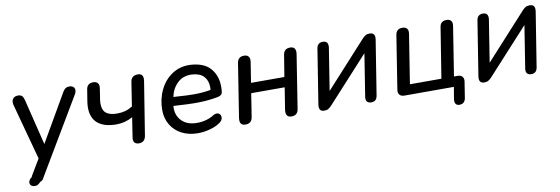

<svg xmlns="http://www.w3.org/2000/svg" viewBox="-52 -862 4116 1412"><g transform="rotate(-10 2006.5 -156.5)"><path d="M81 154Q81 138 94 124Q102 120 106 112L111 102L179 -12L66 -429Q63 -440 63 -450Q63 -470 75.5 -482Q88 -494 109 -494Q129 -494 139 -484.5Q149 -475 155 -451L239 -109L442 -460Q452 -478 463.5 -486Q475 -494 493 -494Q512 -494 522.5 -484.5Q533 -475 533 -460Q533 -445 525 -432L193 127L187 138Q177 156 162 159Q150 172 140.5 177.5Q131 183 120 183Q101 183 91 174.5Q81 166 81 154Z M885 -32Q885 -36 887 -48L909 -191Q852 -159 787 -159Q696 -159 648.5 -199Q601 -239 601 -316Q601 -340 605 -363L619 -450Q626 -494 671 -494Q694 -494 705 -480.5Q716 -467 712 -442L701 -370Q697 -350 697 -328Q697 -281 723.5 -259Q750 -237 806 -237Q840 -237 867 -244.5Q894 -252 921 -269L949 -448Q956 -494 1004 -494Q1043 -494 1043 -454Q1043 -445 1042 -440L978 -40Q970 7 926 7Q907 7 896 -3Q885 -13 885 -32Z M1136 -204Q1136 -285 1169 -353.5Q1202 -422 1262 -461Q1322 -500 1399 -496Q1499 -490 1546 -435.5Q1593 -381 1593 -299Q1593 -275 1591 -262Q1589 -245 1578.5 -237.5Q1568 -230 1550 -227Q1476 -213 1389 -213Q1334 -213 1261 -218L1222 -220Q1217 -151 1258 -109Q1299 -67 1372 -67Q1445 -67 1500 -102Q1512 -110 1526 -110Q1540 -110 1548.5 -100.5Q1557 -91 1557 -77Q1557 -55 1535 -39Q1503 -16 1457 -3.5Q1411 9 1367 9Q1298 9 1245.5 -18.5Q1193 -46 1164.5 -94.5Q1136 -143 1136 -204ZM1269 -283Q1337 -278 1388 -278Q1454 -278 1512 -289Q1513 -296 1513 -308Q1513 -358 1485 -389Q1457 -420 1398 -424Q1332 -428 1289.5 -388Q1247 -348 1234 -287V-285Z M1681 -34Q1681 -43 1682 -48L1745 -448Q1752 -494 1797 -494Q1821 -494 1831.5 -480Q1842 -466 1838 -440L1814 -288H2063L2089 -448Q2096 -494 2141 -494Q2182 -494 2182 -453Q2182 -445 2181 -440L2118 -40Q2111 7 2066 7Q2025 7 2025 -35Q2025 -44 2026 -49L2052 -213H1802L1775 -40Q1768 7 1721 7Q1681 7 1681 -34Z M2273 -30Q2273 -40 2274 -44L2339 -453Q2346 -494 2386 -494Q2408 -494 2417 -481Q2426 -468 2423 -445L2373 -129L2680 -466Q2692 -479 2704 -486.5Q2716 -494 2735 -494Q2773 -494 2773 -457Q2773 -448 2772 -443L2707 -35Q2700 7 2661 7Q2642 7 2632 -2.5Q2622 -12 2622 -30Q2622 -38 2623 -42L2673 -358L2366 -22Q2354 -9 2341.5 -1Q2329 7 2310 7Q2273 7 2273 -30Z M3263 90 3278 0H2909Q2885 0 2873 -13.5Q2861 -27 2865 -51L2928 -450Q2935 -494 2980 -494Q3003 -494 3014 -480.5Q3025 -467 3021 -442L2963 -75H3198L3258 -450Q3264 -494 3310 -494Q3330 -494 3340.5 -484Q3351 -474 3351 -455Q3351 -447 3350 -442L3292 -75H3319Q3343 -75 3354.5 -61Q3366 -47 3362 -24L3343 97Q3335 137 3296 137Q3277 137 3268.5 124.5Q3260 112 3263 90Z M3468 -30Q3468 -40 3469 -44L3534 -453Q3541 -494 3581 -494Q3603 -494 3612 -481Q3621 -468 3618 -445L3568 -129L3875 -466Q3887 -479 3899 -486.5Q3911 -494 3930 -494Q3968 -494 3968 -457Q3968 -448 3967 -443L3902 -35Q3895 7 3856 7Q3837 7 3827 -2.5Q3817 -12 3817 -30Q3817 -38 3818 -42L3868 -358L3561 -22Q3549 -9 3536.5 -1Q3524 7 3505 7Q3468 7 3468 -30Z"/></g></svg>

Font: SN Pro
Style: Italic
Weight: 400
Italic angle: -9°
Designer: Tobias Whetton
Foundry: Supernotes
Version: Version 1.003